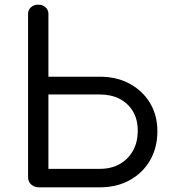

<svg xmlns="http://www.w3.org/2000/svg" viewBox="-20 -801 739 821"><path d="M147 0Q127 0 113.5 -12Q100 -24 100 -43V-742Q100 -759 112.5 -770Q125 -781 143 -781Q162 -781 174.5 -770Q187 -759 187 -742V-473H407Q479 -473 534.5 -443Q590 -413 621.5 -360.5Q653 -308 653 -240Q653 -169 621.5 -115Q590 -61 534.5 -30.5Q479 0 407 0ZM187 -79H407Q455 -79 491 -99Q527 -119 548 -155.5Q569 -192 569 -242Q569 -291 548 -325.5Q527 -360 491 -378.5Q455 -397 407 -397H187Z"/></svg>

Font: Comfortaa Medium
Style: Regular
Weight: 500
Designer: Johan Aakerlund
Foundry: Johan Aakerlund
Version: Version 3.104; ttfautohint (v1.8.1.43-b0c9)